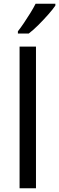

<svg xmlns="http://www.w3.org/2000/svg" viewBox="-20 -1010 317 1030"><path d="M173 0H85V-760H173ZM277 -980Q265 -962 240 -933.5Q215 -905 186.5 -876.5Q158 -848 134 -830H76V-842Q91 -861 108.5 -887Q126 -913 143 -940.5Q160 -968 171 -990H277Z"/></svg>

Font: RS Noto Sans
Style: Regular
Weight: 400
Designer: Monotype Design Team
Foundry: Monotype Imaging Inc.
Version: Version 3.10